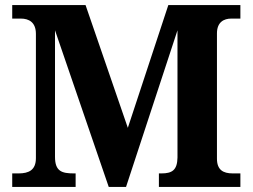

<svg xmlns="http://www.w3.org/2000/svg" viewBox="-20 -734 992 754"><path d="M28 0H277V-53H270C223 -53 196 -61 196 -118V-615L407 0H475L677 -615V-115C676 -66 656 -53 614 -53H604V0H924V-53H894C856 -53 832 -67 832 -111V-603C832 -647 859 -661 888 -661H924V-714H641L482 -232L316 -714H28V-661H62C93 -661 121 -647 121 -601V-113C121 -66 93 -53 53 -53H28Z"/></svg>

Font: Noto Serif Lao
Style: Bold
Weight: 700
Designer: Monotype Design Team
Foundry: Monotype Imaging Inc.
Version: Version 2.003